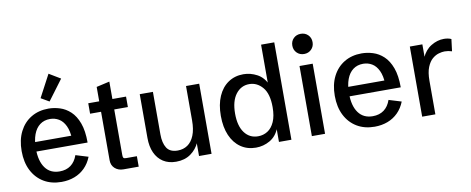

<svg xmlns="http://www.w3.org/2000/svg" viewBox="-68 -1102 3486 1422"><g transform="rotate(-10 1675.5 -391.0)"><path d="M297.9 12.2Q221.7 12.2 165 -21.7Q108.4 -55.7 76.9 -117.4Q45.4 -179.2 45.4 -263.7Q45.4 -348.1 76.7 -409.9Q107.9 -471.7 164.1 -505.6Q220.2 -539.6 294.9 -539.6Q337.4 -539.6 380.4 -526.1Q423.3 -512.7 459 -479.5Q494.6 -446.3 516.1 -388.4Q537.6 -330.6 537.6 -241.7H109.4V-312.5H450.7L429.2 -283.2Q426.8 -347.7 408 -387Q389.2 -426.3 359.1 -444.1Q329.1 -461.9 293 -461.9Q248.5 -461.9 217 -438.2Q185.5 -414.6 168.9 -370.1Q152.3 -325.7 152.3 -262.7Q152.3 -169.9 189.7 -118.4Q227.1 -66.9 297.4 -66.9Q347.2 -66.9 381.3 -92Q415.5 -117.2 432.1 -165.5L526.4 -136.7Q507.3 -88.4 474.1 -55.2Q440.9 -22 396 -4.9Q351.1 12.2 297.9 12.2ZM313 -589.8 251.5 -625.5 340.8 -793.9 426.8 -742.2Z M765.1 0Q726.1 0 700.7 -22.9Q675.3 -45.9 675.3 -83.5V-448.7H592.8V-527.3H675.3V-635.7L774.4 -658.2V-527.3H877V-448.7H774.4V-105.5Q774.4 -89.4 779.1 -84Q783.7 -78.6 798.8 -78.6H879.4V0Z M1159.7 12.2Q1103 12.2 1062.7 -13.7Q1022.5 -39.6 1001.2 -86.7Q980 -133.8 980 -198.2V-527.3H1079.1V-207.5Q1079.1 -143.1 1103 -105.2Q1127 -67.4 1185.5 -67.4Q1227.5 -67.4 1259.5 -89.1Q1291.5 -110.8 1309.8 -155.8Q1328.1 -200.7 1328.1 -269.5V-527.3H1427.2V0H1333V-124L1336.4 -102.5Q1314.9 -52.2 1269.8 -20Q1224.6 12.2 1159.7 12.2Z M1759.8 12.2Q1695.3 12.2 1646.2 -21.5Q1597.2 -55.2 1570.3 -117.2Q1543.5 -179.2 1543.5 -264.2Q1543.5 -349.6 1570.6 -411.4Q1597.7 -473.1 1646.7 -506.3Q1695.8 -539.6 1760.7 -539.6Q1814 -539.6 1863.5 -513.2Q1913.1 -486.8 1939.5 -425.8L1928.7 -422.4V-732.4H2027.8V0H1934.1V-108.9L1936.5 -101.1Q1913.6 -43.5 1865 -15.6Q1816.4 12.2 1759.8 12.2ZM1790 -67.9Q1829.6 -67.9 1861.8 -88.4Q1894 -108.9 1913.3 -152.1Q1932.6 -195.3 1932.6 -262.2Q1932.6 -362.8 1891.1 -411.4Q1849.6 -460 1791 -460Q1729 -460 1689.7 -408.4Q1650.4 -356.9 1650.4 -262.2Q1650.4 -169.9 1688.2 -118.9Q1726.1 -67.9 1790 -67.9Z M2181.6 0V-527.3H2280.8V0ZM2231.4 -608.9Q2198.7 -608.9 2177 -630.6Q2155.3 -652.3 2155.3 -684.6Q2155.3 -717.8 2177 -739.3Q2198.7 -760.7 2231.4 -760.7Q2264.2 -760.7 2285.9 -739.3Q2307.6 -717.8 2307.6 -684.6Q2307.6 -652.3 2285.9 -630.6Q2264.2 -608.9 2231.4 -608.9Z M2652.8 12.2Q2576.7 12.2 2520 -21.7Q2463.4 -55.7 2431.9 -117.4Q2400.4 -179.2 2400.4 -263.7Q2400.4 -348.1 2431.6 -409.9Q2462.9 -471.7 2519 -505.6Q2575.2 -539.6 2649.9 -539.6Q2692.4 -539.6 2735.4 -526.1Q2778.3 -512.7 2814 -479.5Q2849.6 -446.3 2871.1 -388.4Q2892.6 -330.6 2892.6 -241.7H2464.4V-312.5H2805.7L2784.2 -283.2Q2781.7 -347.7 2762.9 -387Q2744.1 -426.3 2714.1 -444.1Q2684.1 -461.9 2647.9 -461.9Q2603.5 -461.9 2572 -438.2Q2540.5 -414.6 2523.9 -370.1Q2507.3 -325.7 2507.3 -262.7Q2507.3 -169.9 2544.7 -118.4Q2582 -66.9 2652.3 -66.9Q2702.1 -66.9 2736.3 -92Q2770.5 -117.2 2787.1 -165.5L2881.3 -136.7Q2862.3 -88.4 2829.1 -55.2Q2795.9 -22 2751 -4.9Q2706.1 12.2 2652.8 12.2Z M3011.2 0V-527.3H3105.5V-413.6L3102.1 -427.2Q3126 -482.9 3172.6 -511.2Q3219.2 -539.6 3269 -539.6Q3283.2 -539.6 3297.4 -537.1Q3311.5 -534.7 3324.2 -528.8L3313 -438.5Q3285.2 -447.3 3257.8 -447.3Q3239.3 -447.3 3214.1 -440.2Q3189 -433.1 3165.5 -413.1Q3142.1 -393.1 3126.2 -354.2Q3110.4 -315.4 3110.4 -252.4V0Z"/></g></svg>

Font: Schibsted Grotesk Medium
Style: Regular
Weight: 500
Designer: Bakken & Baeck AS, Henrik Kongsvoll
Foundry: Schibsted ASA
Version: Version 1.100;gftools[0.9.25]